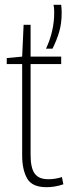

<svg xmlns="http://www.w3.org/2000/svg" viewBox="-20 -767 283 797"><path d="M173 10Q113 10 92.5 -26.5Q72 -63 72 -122V-501H8V-526L72 -532L78 -664H107V-532H234V-501H107V-124Q107 -70 124 -46.5Q141 -23 180 -23Q210 -23 237 -32L243 -2Q223 5 205.5 7.5Q188 10 173 10ZM171 -565Q205 -638 205 -714Q205 -723 204.5 -731Q204 -739 202 -747H234Q235 -739 235.5 -730.5Q236 -722 236 -714Q236 -669 225.5 -634Q215 -599 198 -565Z"/></svg>

Font: Georama Condensed ExtraLight
Style: Regular
Weight: 200
Width: 3
Designer: Jean-Baptiste Levee
Foundry: Production Type
Version: Version 1.000